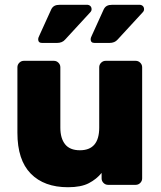

<svg xmlns="http://www.w3.org/2000/svg" viewBox="-20 -775 674 805"><path d="M53 0ZM80 -520H206Q217 -520 225 -512Q233 -504 233 -493V-240Q233 -195 253 -170Q273 -145 315 -145Q396 -145 396 -240V-493Q396 -504 404 -512Q412 -520 423 -520H549Q560 -520 568 -512Q576 -504 576 -493V-27Q576 -16 568 -8Q560 0 549 0H433Q422 0 414 -8Q406 -16 406 -27V-50Q385 -24 352.5 -7Q320 10 265 10Q165 10 109 -47Q53 -104 53 -218V-493Q53 -504 61 -512Q69 -520 80 -520ZM232 -755H344Q353 -755 358.5 -750Q364 -745 364 -736Q364 -729 358 -723L253 -609Q241 -595 219 -595H156Q140 -595 140 -611Q140 -616 145 -626L195 -736Q200 -746 208.5 -750.5Q217 -755 232 -755ZM452 -755H564Q573 -755 578.5 -750Q584 -745 584 -736Q584 -729 578 -723L473 -609Q461 -595 439 -595H376Q360 -595 360 -611Q360 -616 365 -626L415 -736Q420 -746 428.5 -750.5Q437 -755 452 -755Z"/></svg>

Font: Hezaedrus
Style: Bold
Weight: 700
Designer: Hubert & Fischer
Foundry: Hubert & Fischer
Version: Version 1.10;September 3, 2019;FontCreator 11.5.0.2425 64-bi